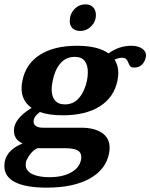

<svg xmlns="http://www.w3.org/2000/svg" viewBox="-49 -690 690 881"><path d="M271 -593Q271 -625 292 -647.5Q313 -670 344 -670Q366 -670 378.5 -656.5Q391 -643 391 -621Q391 -591 369.5 -569.5Q348 -548 319 -548Q296 -548 283.5 -560.5Q271 -573 271 -593ZM621 -436Q621 -430 620 -427Q615 -405 601.5 -392.5Q588 -380 567 -380Q554 -380 549 -385.5Q544 -391 540 -402Q536 -413 530 -419Q524 -425 509 -425Q498 -425 477 -417Q494 -389 494 -354Q494 -344 490 -320Q474 -243 409 -202Q344 -161 239 -161Q176 -161 134 -176Q105 -155 105 -132Q105 -119 116 -111.5Q127 -104 148 -104H324Q383 -104 418.5 -80.5Q454 -57 454 -12Q454 2 451 15Q437 88 362.5 129.5Q288 171 165 171Q70 171 20.5 146Q-29 121 -29 72Q-29 2 55 -32Q15 -48 15 -92Q15 -145 96 -195Q50 -227 50 -285Q50 -304 54 -320Q69 -397 134 -438.5Q199 -480 304 -480Q400 -480 449 -445Q497 -480 554 -480Q584 -480 602.5 -467.5Q621 -455 621 -436ZM354 -359Q354 -392 339.5 -410.5Q325 -429 294 -429Q253 -429 227.5 -398.5Q202 -368 193 -320Q188 -297 188 -280Q188 -248 203 -229.5Q218 -211 249 -211Q289 -211 314.5 -241.5Q340 -272 350 -320Q354 -339 354 -359ZM70 54Q69 58 69 66Q69 94 98.5 108.5Q128 123 178 123Q237 123 276 102Q315 81 323 43Q324 38 324 30Q324 9 306 -0.5Q288 -10 246 -10H123Q104 -2 88.5 19Q73 40 70 54Z"/></svg>

Font: Taviraj SemiBold
Style: Italic
Weight: 600
Italic angle: -12°
Designer: Katatrad Team
Foundry: CadsonDemak
Version: Version 1.001